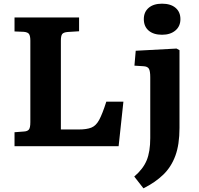

<svg xmlns="http://www.w3.org/2000/svg" viewBox="-20 -795 1083 1044"><path d="M59 0V-76L111 -80Q129 -81 137 -90.5Q145 -100 145 -131V-574Q145 -598 138.5 -609Q132 -620 109 -622L59 -624V-700H410V-625L347 -621Q325 -619 318 -609.5Q311 -600 311 -574V-91H409Q451 -91 476.5 -101Q502 -111 519.5 -143.5Q537 -176 558 -242H651L625 0ZM861 -606Q815 -606 788.5 -628.5Q762 -651 762 -691Q762 -730 788.5 -752.5Q815 -775 861 -775Q908 -775 934.5 -752.5Q961 -730 961 -691Q961 -652 933.5 -629Q906 -606 861 -606ZM760 229 710 165Q758 124 777.5 77Q797 30 797 -44V-375Q797 -409 789.5 -421.5Q782 -434 759 -435L711 -438L718 -519L940 -531L956 -522V-99Q956 -9 933.5 52Q911 113 867.5 155Q824 197 760 229Z"/></svg>

Font: Literata 7pt
Style: Bold
Weight: 700
Designer: Latin by Veronika Burian and Jose Scaglione. Greek by Irene Vlachou. Cyrillic by Vera Evstafieva.
Foundry: TypeTogether
Version: Version 3.002